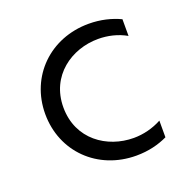

<svg xmlns="http://www.w3.org/2000/svg" viewBox="-102 -630 728 735"><g transform="rotate(-20 262.5 -262.5)"><path d="M333 6C383 6 425 -5 461 -22V-90C426 -71 386 -61 347 -61C239 -61 133 -132 133 -263C133 -392 239 -464 347 -464C386 -464 426 -455 461 -435V-503C425 -520 382 -531 333 -531C176 -531 59 -416 59 -263C59 -109 176 6 333 6Z"/></g></svg>

Font: Chess Sans
Style: Regular
Weight: 400
Designer: Wolf Bōese
Foundry: Wolf Bōese
Version: Version 7.223;Glyphs 3.3 (3306)